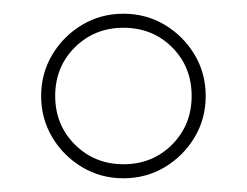

<svg xmlns="http://www.w3.org/2000/svg" viewBox="-20 -820 360 280"><path d="M160 -560Q127 -560 99.8 -576.2Q72.5 -592.5 56.2 -619.8Q40 -647 40 -680Q40 -713 56.2 -740.2Q72.5 -767.5 99.8 -783.8Q127 -800 160 -800Q193 -800 220.2 -783.8Q247.5 -767.5 263.8 -740.2Q280 -713 280 -680Q280 -647 263.8 -619.8Q247.5 -592.5 220.2 -576.2Q193 -560 160 -560ZM160 -580.5Q202.5 -580.5 231 -609.2Q259.5 -638 259.5 -680Q259.5 -722.5 231 -751Q202.5 -779.5 160 -779.5Q118 -779.5 89.2 -751Q60.5 -722.5 60.5 -680Q60.5 -638 89.2 -609.2Q118 -580.5 160 -580.5Z"/></svg>

Font: Bodoni Moda 72pt
Style: Bold
Weight: 700
Designer: Owen Earl
Foundry: indestructible type
Version: Version 2.004